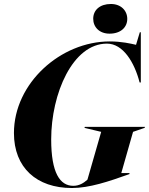

<svg xmlns="http://www.w3.org/2000/svg" viewBox="-20 -932 748 964"><path d="M50 -264C50 -90 164 12 341 12C428 12 524 -20 630 -58V-63H589L648 -270L706 -290L708 -295H406L404 -290L488 -270L419 -30C400 -13 378 1 348 1C281 1 237 -64 237 -232C237 -462 345 -713 517 -713C598 -713 655 -619 681 -518H687V-770H682L663 -707C637 -713 591 -724 531 -724C284 -724 50 -514 50 -264ZM448 -838C448 -796 479 -763 530 -763C586 -763 619 -795 619 -837C619 -879 587 -912 537 -912C481 -912 448 -881 448 -838Z"/></svg>

Font: Nyght Serif Bold Italic
Style: Regular
Weight: 700
Italic angle: -16°
Designer: Maksym Kobuzan
Version: Version 0.410;Glyphs 3.1.2 (3151)